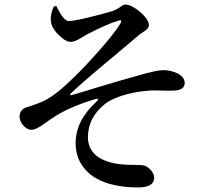

<svg xmlns="http://www.w3.org/2000/svg" viewBox="-20 -783 896 843"><path d="M585 40C633 40 657 26 657 -3C657 -26 631 -53 610 -57C603 -58 589 -59 569 -59C538 -59 512 -61 493 -64C409 -78 367 -117 366 -180C366 -239 392 -289 444 -329C467 -346 499 -359 540 -370C575 -379 611 -384 648 -386C662 -386 680 -386 703 -385C718 -385 729 -385 736 -385C773 -385 791 -396 791 -419C791 -436 780 -450 759 -461C740 -470 719 -475 696 -475C677 -475 640 -467 585 -451C572 -447 561 -444 553 -442C530 -436 483 -422 413 -401C355 -383 315 -371 293 -365C288 -364 286 -367 290 -372C335 -415 406 -475 501 -554C543 -589 573 -615 591 -630C596 -634 602 -639 611 -644C626 -653 634 -663 634 -673C634 -706 566 -763 531 -763C525 -763 518 -760 509 -753C498 -745 486 -739 475 -735C442 -725 406 -715 367 -706C322 -695 293 -690 279 -691C266 -692 250 -712 230 -751C229 -754 228 -756 227 -757L216 -754C206 -732 202 -713 203 -697C203 -675 214 -653 237 -630C258 -609 276 -599 291 -599C302 -599 317 -605 335 -616C346 -623 355 -628 362 -632C423 -663 467 -683 496 -691C513 -698 517 -694 507 -677C489 -648 457 -608 411 -556C375 -515 341 -479 309 -448C256 -395 212 -360 177 -342C158 -333 131 -322 94 -311C75 -304 66 -290 66 -270C66 -243 94 -213 118 -213C131 -213 151 -222 176 -241C195 -255 212 -266 226 -275C270 -302 328 -327 399 -348C412 -352 414 -347 405 -338C343 -282 312 -221 312 -154C312 -108 327 -69 356 -37C382 -8 418 12 463 25C500 35 540 40 585 40Z"/></svg>

Font: AllPunType SemiBold
Style: Regular
Weight: 600
Version: 1.0